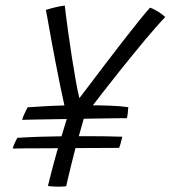

<svg xmlns="http://www.w3.org/2000/svg" viewBox="-20 -680 626 705"><path d="M61 -240Q63 -247 66.8 -255.8Q70.5 -264.5 74.8 -272.8Q79 -281 81.5 -286Q118 -288.5 149.5 -290.2Q181 -292 215.5 -292.8Q250 -293.5 294.5 -293.5Q342.5 -293.5 383.2 -292Q424 -290.5 451 -286.5Q450.5 -275 449.2 -264.5Q448 -254 446 -246Q434.5 -246 405.8 -245.8Q377 -245.5 338.5 -244.8Q300 -244 257.8 -243.5Q215.5 -243 176 -242.2Q136.5 -241.5 106.2 -241Q76 -240.5 61 -240ZM417.5 -137Q405 -137 375 -136.8Q345 -136.5 304.8 -136.5Q264.5 -136.5 221 -136Q177.5 -135.5 137.5 -135.5Q97.5 -135.5 68 -135.2Q38.5 -135 26.5 -134.5Q29 -143.5 33.8 -154.2Q38.5 -165 44 -174Q84.5 -176.5 123 -177.8Q161.5 -179 204 -179.5Q246.5 -180 298 -180Q335.5 -180 369.2 -179.5Q403 -179 429 -178Q427.5 -170.5 425.5 -163Q423.5 -155.5 421.5 -148.8Q419.5 -142 417.5 -137ZM227.5 -250.5Q224 -260 217.2 -289.8Q210.5 -319.5 202 -360.5Q193.5 -401.5 184.8 -446.8Q176 -492 168.5 -533.2Q161 -574.5 155.8 -604.2Q150.5 -634 148.5 -643.5Q167 -649.5 184.2 -653.5Q201.5 -657.5 218 -659.5Q218.5 -651.5 222.2 -622.5Q226 -593.5 231.8 -552.2Q237.5 -511 244.5 -466.2Q251.5 -421.5 258.5 -382.5Q265.5 -343.5 271.5 -319.5Q282.5 -333.5 307.5 -366.8Q332.5 -400 364.5 -442Q396.5 -484 429.2 -526.2Q462 -568.5 489.2 -602.2Q516.5 -636 531 -652Q542 -648 552.5 -642Q563 -636 572 -629.5Q581 -623 586.5 -617.5Q558 -587.5 516 -537.5Q474 -487.5 417.5 -416.8Q361 -346 290 -253Q287 -241.5 280.2 -218Q273.5 -194.5 266.2 -169Q259 -143.5 254.5 -126Q249 -104 242 -76.2Q235 -48.5 229.8 -26Q224.5 -3.5 223 4Q217 4.5 209.2 5Q201.5 5.5 193.5 5.5Q184.5 5.5 175 4.8Q165.5 4 156 3Q165.5 -36.5 177.2 -80.2Q189 -124 202.2 -167.8Q215.5 -211.5 227.5 -250.5Z"/></svg>

Font: Grandstander Thin ExtraLight
Style: Italic
Weight: 250
Italic angle: -15°
Version: Version 1.200